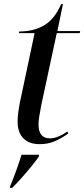

<svg xmlns="http://www.w3.org/2000/svg" viewBox="-20 -686 407 927"><path d="M171 10Q121 10 93 -18Q65 -46 65 -99Q65 -119 68 -142Q71 -165 76 -191L147 -526H71L73 -534Q143 -534 193.5 -564Q244 -594 275 -666H284L257 -536H367L365 -526H254L179 -177Q173 -147 169.5 -124Q166 -101 166 -85Q166 -18 221 -18Q241 -18 263.5 -27.5Q286 -37 305 -51L310 -42Q279 -19 245.5 -4.5Q212 10 171 10ZM29 213Q61 136 84 61H169L167 71Q153 91 131 118Q109 145 84.5 172.5Q60 200 39 221H28Z"/></svg>

Font: Noto Serif Display SemiCondensed Medium
Style: Italic
Weight: 500
Width: 4
Italic angle: -12°
Designer: Monotype Design Team
Foundry: Monotype Imaging Inc.
Version: Version 2.009